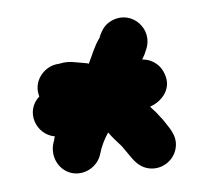

<svg xmlns="http://www.w3.org/2000/svg" viewBox="-39 -599 552 495"><g transform="rotate(5 237.5 -351.0)"><path d="M112 -236C111 -232 111 -229 111 -226C102 -187 127 -151 162 -146C197 -141 228 -168 232 -199C234 -219 240 -241 248 -258C258 -248 274 -235 286 -226L312 -200C326 -186 341 -175 363 -175C397 -175 425 -203 425 -237C425 -268 402 -285 386 -303L366 -321C361 -325 355 -329 350 -334C377 -348 402 -384 380 -421C370 -440 348 -456 319 -453C323 -463 325 -470 327 -480C340 -534 282 -577 235 -548C217 -537 210 -523 205 -502C205 -501 205 -499 204 -498C194 -478 190 -455 183 -431L182 -430C181 -431 179 -431 178 -431H143C132 -431 120 -429 108 -424L98 -421C69 -411 44 -373 63 -335C30 -293 63 -236 112 -236Z"/></g></svg>

Font: Electronic
Style: Thk
Weight: 900
Version: Version 1.011